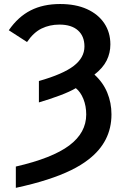

<svg xmlns="http://www.w3.org/2000/svg" viewBox="-20 -718 606 947"><path d="M58.1 208.5V103.5Q238.3 62 321.8 -0.7Q405.3 -63.5 405.3 -153.3Q405.3 -194.8 391.4 -229.7Q377.4 -264.6 354 -283.2Q324.2 -265.6 275.4 -247.3Q226.6 -229 171.9 -212.9V-318.4Q290.5 -352.1 343.5 -392.8Q396.5 -433.6 396.5 -488.8Q396.5 -539.6 364.5 -568.1Q332.5 -596.7 272.9 -596.7Q225.1 -596.7 185.3 -577.4Q145.5 -558.1 113.3 -510.7L23.4 -568.8Q69.3 -635.3 131.1 -666.7Q192.9 -698.2 276.4 -698.2Q353.5 -698.2 408.9 -673.1Q464.4 -647.9 494.4 -603Q524.4 -558.1 524.4 -499Q524.4 -456.5 506.1 -419.7Q487.8 -382.8 445.8 -350.1Q488.3 -311.5 509 -261.2Q529.8 -210.9 529.8 -153.8Q529.8 -86.4 501.7 -31Q473.6 24.4 417.5 67.9Q380.9 96.7 330.6 121.3Q280.3 146 213.1 167.7Q146 189.5 58.1 208.5Z"/></svg>

Font: Arimo SemiBold
Style: Regular
Weight: 600
Designer: Steve Matteson
Foundry: Monotype Imaging Inc.
Version: Version 1.33